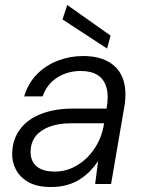

<svg xmlns="http://www.w3.org/2000/svg" viewBox="-20 -739 581 771"><path d="M185 12Q129 12 94.5 -7.5Q60 -27 43.5 -59Q27 -91 29 -126Q31 -182 62 -222Q93 -262 147.5 -282.5Q202 -303 273 -303H408Q417 -354 407.5 -387.5Q398 -421 372 -437.5Q346 -454 304 -454Q252 -454 210.5 -428Q169 -402 151 -352H77Q93 -405 128.5 -441Q164 -477 212.5 -495.5Q261 -514 313 -514Q379 -514 420 -488.5Q461 -463 475.5 -417Q490 -371 479 -309L426 0H362L374 -92Q360 -71 341.5 -52Q323 -33 300 -18.5Q277 -4 248.5 4Q220 12 185 12ZM200 -50Q238 -50 270.5 -65Q303 -80 328.5 -105Q354 -130 371 -161.5Q388 -193 395 -227L398 -244H267Q216 -244 179.5 -230.5Q143 -217 123.5 -192.5Q104 -168 103 -133Q101 -95 125.5 -72.5Q150 -50 200 -50ZM410 -544 231 -661 250 -719 424 -596Z"/></svg>

Font: DM Sans 16pt Light
Style: Italic
Weight: 300
Italic angle: -10°
Version: Version 4.004;gftools[0.9.30]